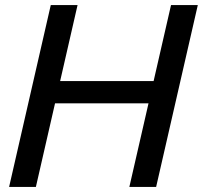

<svg xmlns="http://www.w3.org/2000/svg" viewBox="-20 -740 803 760"><path d="M16 0 181 -720H287L122 0ZM492 0 657 -720H763L598 0ZM164 -419H636L616 -331H144Z"/></svg>

Font: Instrument Sans Medium
Style: Italic
Weight: 500
Italic angle: -13°
Designer: Rodrigo Fuenzalida
Foundry: fragTYPE
Version: Version 1.000;gftools[0.9.28]